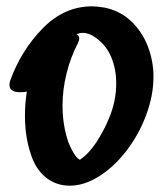

<svg xmlns="http://www.w3.org/2000/svg" viewBox="-20 -624 517 608"><path d="M348 -360Q348 -405 332.5 -442.5Q317 -480 284 -504Q262 -520 242 -520Q234 -520 222 -516Q231 -512 231 -502Q231 -496 227 -488Q204 -444 191 -392.5Q178 -341 178 -289Q178 -229 196 -175Q208 -145 221 -128Q227 -121 233 -118Q262 -138 285.5 -174Q309 -210 325 -249Q348 -303 348 -360ZM466 -381Q466 -322 443 -260Q420 -198 380 -146Q340 -94 291 -64Q245 -36 201 -36Q157 -36 124 -63Q91 -90 76 -141Q59 -193 59 -258Q59 -297 65 -334Q58 -332 44 -332Q10 -332 10 -355Q10 -363 12 -368Q46 -463 114.5 -533.5Q183 -604 272 -604Q285 -604 311 -600Q360 -590 395 -557Q430 -524 448 -477.5Q466 -431 466 -381Z"/></svg>

Font: Sedgwick Ave Display
Style: Regular
Weight: 400
Designer: Kevin Burke, Pedro Vergani
Foundry: Google, Inc.
Version: Version 1.000